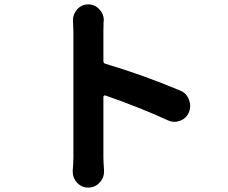

<svg xmlns="http://www.w3.org/2000/svg" viewBox="-20 -811 1040 875"><path d="M800.8 -398.4Q830.1 -386.7 840.8 -357.4Q846.7 -342.8 846.7 -329.1Q846.7 -313.5 840.8 -298.8Q829.1 -271.5 800.8 -260.7Q788.1 -255.9 775.4 -255.9Q759.8 -255.9 745.1 -262.7Q620.1 -320.3 460 -376Q457 -377 454.1 -375Q451.2 -373 451.2 -369.1V-95.7Q451.2 -76.2 454.1 -34.2Q454.1 -31.2 454.1 -28.3Q454.1 0 434.6 20.5Q413.1 43.9 381.8 43.9Q351.6 43.9 330.1 20.5Q311.5 0 311.5 -28.3Q311.5 -31.2 311.5 -33.2Q314.5 -68.4 314.5 -95.7V-670.9L312.5 -718.8Q312.5 -746.1 331.1 -767.6Q351.6 -791 381.8 -791Q413.1 -791 433.6 -767.6Q453.1 -747.1 453.1 -718.8Q453.1 -715.8 452.1 -712.9Q451.2 -690.4 451.2 -670.9V-533.2Q451.2 -523.4 460 -520.5Q633.8 -468.8 800.8 -398.4Z"/></svg>

Font: Gen Jyuu GothicX Bold
Style: Bold
Weight: 700
Designer: Ryoko NISHIZUKA (kana &amp; ideographs); Paul D. Hunt (Latin, Greek &amp; Cyrillic); Wenlong ZHANG (bopomofo); Sandoll C
Version: Version 1.058.20140828